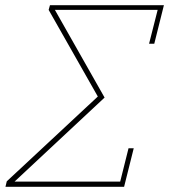

<svg xmlns="http://www.w3.org/2000/svg" viewBox="-20 -718 650 738"><path d="M6 -21 356 -347 167 -680 172 -698H610L573 -550H553L586 -680H191L382 -343L36 -20H442L474 -148H494L457 0H1Z"/></svg>

Font: IBM Plex Serif Thin
Style: Italic
Weight: 100
Italic angle: -14°
Designer: Mike Abbink, Paul van der Laan, Pieter van Rosmalen
Foundry: Bold Monday
Version: Version 3.001